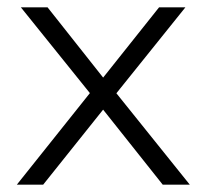

<svg xmlns="http://www.w3.org/2000/svg" viewBox="-20 -505 563 525"><path d="M26 0 239 -267V-234L37 -485H110L273 -279H251L415 -485H487L287 -236V-264L499 0H425L251 -219H273L98 0Z"/></svg>

Font: Nunito Sans 12pt Light
Style: Regular
Weight: 300
Designer: Vernon Adams
Foundry: Vernon Adams
Version: Version 3.101;gftools[0.9.27]